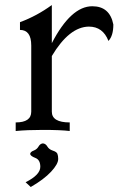

<svg xmlns="http://www.w3.org/2000/svg" viewBox="-20 -522 504 765"><path d="M257.8 0Q222.7 -4.4 149.9 -4.4Q87.4 -4.4 42.5 0V-34.2Q104.5 -34.2 104.5 -77.1V-340.8Q104.5 -402.8 59.6 -402.8V-433.6Q127 -458.5 186.5 -502V-350.1Q262.7 -497.1 347.7 -497.1Q417.5 -497.1 431.6 -424.3Q431.6 -379.4 412.1 -358.9Q390.1 -416 334 -416Q255.9 -415 186.5 -298.8V-77.1Q186.5 -34.2 257.8 -34.2ZM102.5 223.1 82 204.1Q140.6 174.8 140.6 142.6Q140.6 114.7 120.8 107.2Q101.1 99.6 100.1 91.3Q101.1 83 114 78.1Q127 73.2 133.5 61.8Q140.1 50.3 150.9 49.3Q162.1 50.3 168.7 61.8Q175.3 73.2 190.4 78.1Q205.6 83 208.7 90.8Q211.9 98.6 211.9 111.3Q211.9 131.8 183.3 162.4Q154.8 192.9 102.5 223.1Z"/></svg>

Font: Kelvinch
Style: Regular
Weight: 400
Designer: Paul James MIller
Foundry: High-Logic / Made with FontCreator
Version: Version 3.30 September 23, 2016